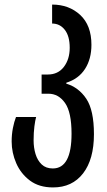

<svg xmlns="http://www.w3.org/2000/svg" viewBox="-20 -570 467 840"><path d="M212 250Q151 250 111 220Q71 190 51 144Q31 98 31 49Q31 18 36.5 -10Q42 -38 50 -58H138Q134 -44 130.5 -17Q127 10 127 44Q127 76 135.5 104Q144 132 162.5 149.5Q181 167 211 167Q293 167 293 15Q293 -79 264.5 -119.5Q236 -160 192 -160H162V-244H189Q234 -244 259.5 -277.5Q285 -311 285 -361Q285 -412 263.5 -439.5Q242 -467 208 -467V-550Q282 -550 331 -504.5Q380 -459 380 -374Q380 -312 352 -268.5Q324 -225 270 -208V-204Q324 -188 357.5 -138Q391 -88 391 17Q391 127 343.5 188.5Q296 250 212 250Z"/></svg>

Font: Noto Sans Georgian ExtraCondensed Medium
Style: Regular
Weight: 500
Width: 2
Designer: Monotype Design Team, Akaki Razmadze
Foundry: Google LLC
Version: Version 2.005; ttfautohint (v1.8.4.7-5d5b)